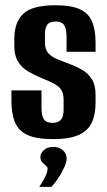

<svg xmlns="http://www.w3.org/2000/svg" viewBox="-20 -523 409 732"><path d="M182.4 7.4Q119.7 7.4 85.2 -8.2Q50.7 -23.8 37.1 -56.8Q23.5 -89.7 23.5 -140.1V-178.3H138.2V-114.4Q138.2 -82.3 147.1 -68.4Q156 -54.6 181 -54.6Q203.1 -54.6 212.8 -67.2Q222.5 -79.8 222.5 -104.8V-142.9Q222.5 -166.9 213.4 -180.8Q204.4 -194.7 185.2 -204.5Q166 -214.4 137.3 -226Q110.5 -236.9 87.1 -250.8Q63.6 -264.8 49.1 -287.8Q34.6 -310.8 34.6 -346.8V-375.7Q34.6 -438.5 69 -470.7Q103.3 -503 191.9 -503Q251 -503 284 -488.1Q317 -473.2 330.6 -441.7Q344.3 -410.3 344.3 -361.9V-325.5H233.7V-380.7Q233.7 -414.1 224.4 -427.6Q215 -441 192.5 -441Q168.2 -441 159.8 -428Q151.4 -414.9 151.4 -395.6V-358.6Q151.4 -333.7 164.9 -319.4Q178.5 -305 200.4 -296.6Q222.4 -288.3 246.7 -278.4Q273 -268.8 295.1 -255.5Q317.3 -242.2 330.8 -220Q344.3 -197.9 344.3 -161V-131.1Q344.3 -85.9 329.6 -55Q314.8 -24 279.6 -8.3Q244.4 7.4 182.4 7.4ZM129.8 189.4Q144.3 167.9 152.8 150Q161.3 132.1 161.3 120.5Q161.3 113.1 154.4 107.9Q147.5 102.7 140.8 95.3Q134 87.9 134 75.1Q134 60.6 147.7 48.8Q161.4 37 182.7 37Q205.4 37 219.7 49.8Q234.1 62.5 234.1 81.5Q234.1 94.9 225 114.8Q215.9 134.8 203 154.5Q190 174.3 176.2 189.4Z"/></svg>

Font: Alumni Sans SC Thin
Style: Regular
Weight: 100
Designer: Robert E. Leuschke
Foundry: Robert E. Leuschke
Version: Version 1.018